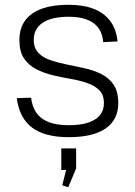

<svg xmlns="http://www.w3.org/2000/svg" viewBox="-20 -567 565 802"><path d="M267 6Q167 6 114 -34Q61 -74 50 -157L110 -159Q117 -100 155.5 -72Q194 -44 267 -44Q338 -44 376 -67.5Q414 -91 414 -136Q414 -171 395 -190Q376 -209 344.5 -220Q313 -231 275 -237.5Q237 -244 199.5 -253Q162 -262 130.5 -278.5Q99 -295 80 -323.5Q61 -352 61 -400Q61 -472 113.5 -509.5Q166 -547 267 -547Q328 -547 371.5 -530Q415 -513 440.5 -479Q466 -445 471 -394L411 -391Q407 -444 370.5 -470.5Q334 -497 267 -497Q196 -497 158.5 -472Q121 -447 121 -401Q121 -366 140.5 -346Q160 -326 191 -315.5Q222 -305 260 -297.5Q298 -290 335.5 -281.5Q373 -273 404.5 -257Q436 -241 455 -212.5Q474 -184 474 -136Q474 -67 421.5 -30.5Q369 6 267 6ZM298 53V137L265 215L240 207L267 100L293 143H236V53Z"/></svg>

Font: Pathway Extreme 28pt ExtraLight
Style: Regular
Weight: 250
Designer: Eduardo Rodriguez Tunni
Foundry: Eduardo Rodriguez Tunni
Version: Version 1.001;gftools[0.9.26]